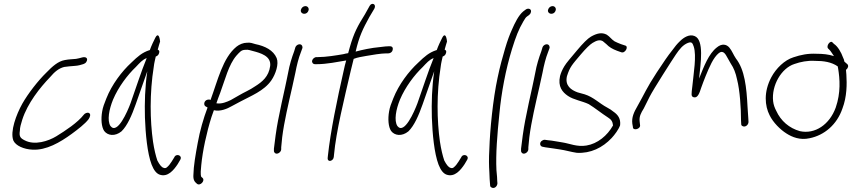

<svg xmlns="http://www.w3.org/2000/svg" viewBox="-20 -740 4327 975"><path d="M48 -26C60 0 101 18 145 20C215 24 285 -17 344 -60C374 -82 412 -111 430 -135C438 -147 442 -161 432 -166C424 -171 410 -164 406 -158C374 -117 313 -77 266 -48C225 -23 156 -1 106 -27C84 -38 76 -46 81 -77C81 -92 86 -110 93 -132C120 -216 183 -295 234 -348C257 -375 278 -393 306 -400C315 -401 324 -402 331 -403C346 -405 370 -405 384 -409C396 -413 411 -414 418 -425C430 -444 416 -454 396 -448C383 -445 380 -443 366 -441C346 -439 329 -439 309 -435C275 -429 246 -403 215 -371C174 -331 123 -266 93 -213C63 -159 30 -72 48 -26Z M499 -175C492 -136 495 -96 509 -75C527 -51 564 -46 597 -73C627 -102 650 -156 669 -210C689 -265 708 -323 728 -378C716 -296 714 -219 716 -143C719 -60 728 38 750 96C761 124 774 141 791 147C832 161 862 124 882 94L895 72C909 49 874 37 865 59L852 80C844 93 836 103 827 110C823 114 816 115 810 112C800 109 790 96 779 75C771 51 763 19 757 -21C742 -127 739 -265 761 -402C763 -421 768 -438 771 -453C778 -455 786 -461 788 -471C791 -480 788 -485 781 -488C786 -505 789 -518 793 -529C790 -559 781 -572 769 -549C763 -538 747 -504 741 -486C740 -485 739 -485 738 -485C702 -473 680 -454 647 -422C599 -378 548 -311 520 -240C510 -216 502 -194 499 -175ZM554 -234C581 -298 627 -359 670 -400C689 -420 703 -437 725 -445C696 -375 670 -291 643 -216C627 -173 576 -55 541 -100C523 -128 534 -185 554 -234Z M1022 -201 1034 -194C1013 -138 995 -76 984 -14C973 46 963 101 962 150C961 174 968 183 980 193C996 207 1024 177 1008 163L1002 158C997 145 1000 119 1002 99C1009 26 1029 -67 1054 -146L1066 -180H1068C1098 -173 1133 -187 1157 -201C1171 -209 1186 -216 1200 -224C1252 -252 1321 -278 1358 -332C1380 -364 1397 -415 1385 -445C1368 -485 1326 -506 1277 -516C1263 -520 1252 -525 1234 -523C1216 -523 1196 -515 1181 -503C1111 -446 1086 -332 1049 -232C1045 -235 1040 -235 1035 -234C1016 -230 1013 -209 1022 -201ZM1079 -216C1085 -233 1091 -251 1098 -268C1123 -335 1141 -412 1181 -458C1197 -475 1205 -487 1226 -487C1241 -489 1251 -484 1264 -481C1302 -471 1358 -456 1352 -405C1345 -351 1311 -324 1276 -302C1249 -283 1219 -271 1194 -256C1180 -248 1167 -241 1152 -232C1131 -222 1107 -212 1082 -215C1081 -215 1080 -215 1079 -216Z M1508 -690C1505 -679 1514 -670 1525 -670C1536 -670 1544 -677 1547 -688C1550 -699 1542 -709 1531 -709C1520 -709 1511 -701 1508 -690ZM1443 -370C1438 -347 1434 -324 1428 -298C1422 -272 1416 -245 1410 -216L1392 -128C1384 -88 1374 -15 1371 15V26C1371 31 1373 34 1376 37C1387 47 1408 33 1408 18V8C1409 1 1410 -16 1413 -43C1423 -123 1445 -214 1464 -298C1470 -324 1475 -348 1480 -371C1487 -408 1496 -445 1508 -475L1515 -494C1517 -499 1516 -504 1514 -508C1507 -521 1486 -515 1480 -500L1474 -480C1462 -448 1450 -410 1443 -370Z M1565 -432C1563 -422 1570 -414 1579 -414H1587C1641 -414 1694 -426 1738 -433C1733 -416 1729 -399 1725 -380C1692 -235 1658 -71 1645 52L1644 62C1642 86 1673 79 1675 57L1676 47C1687 -74 1728 -237 1761 -380C1766 -401 1771 -422 1776 -441C1796 -449 1818 -452 1840 -456C1869 -461 1915 -469 1943 -469H1952C1962 -469 1972 -476 1974 -486C1977 -497 1972 -505 1961 -505H1952C1946 -505 1932 -504 1910 -501C1865 -497 1819 -487 1786 -478C1804 -556 1823 -594 1856 -654L1881 -696C1893 -719 1868 -730 1857 -710L1833 -667C1797 -609 1778 -576 1756 -499C1753 -490 1751 -480 1748 -470C1740 -469 1731 -467 1724 -465C1689 -459 1636 -450 1594 -450H1587C1577 -450 1567 -441 1565 -432Z M1956 -175C1949 -136 1952 -96 1966 -75C1984 -51 2021 -46 2054 -73C2084 -102 2107 -156 2126 -210C2146 -265 2165 -323 2185 -378C2173 -296 2171 -219 2173 -143C2176 -60 2185 38 2207 96C2218 124 2231 141 2248 147C2289 161 2319 124 2339 94L2352 72C2366 49 2331 37 2322 59L2309 80C2301 93 2293 103 2284 110C2280 114 2273 115 2267 112C2257 109 2247 96 2236 75C2228 51 2220 19 2214 -21C2199 -127 2196 -265 2218 -402C2220 -421 2225 -438 2228 -453C2235 -455 2243 -461 2245 -471C2248 -480 2245 -485 2238 -488C2243 -505 2246 -518 2250 -529C2247 -559 2238 -572 2226 -549C2220 -538 2204 -504 2198 -486C2197 -485 2196 -485 2195 -485C2159 -473 2137 -454 2104 -422C2056 -378 2005 -311 1977 -240C1967 -216 1959 -194 1956 -175ZM2011 -234C2038 -298 2084 -359 2127 -400C2146 -420 2160 -437 2182 -445C2153 -375 2127 -291 2100 -216C2084 -173 2033 -55 1998 -100C1980 -128 1991 -185 2011 -234Z M2507 -346C2483 -235 2468 -79 2465 16C2462 66 2463 105 2465 134C2466 163 2467 181 2468 189L2469 202C2469 207 2472 210 2476 212C2489 220 2505 208 2506 191L2505 179C2505 170 2504 152 2501 124C2497 43 2505 -57 2516 -163C2526 -270 2548 -387 2580 -491C2600 -555 2613 -589 2638 -632C2645 -644 2650 -652 2656 -656L2668 -665C2672 -668 2675 -673 2676 -678C2679 -689 2672 -696 2662 -696C2657 -696 2653 -694 2649 -691L2637 -682C2614 -663 2595 -625 2579 -588C2569 -566 2557 -535 2545 -494C2533 -453 2519 -404 2507 -346Z M2763 -690C2760 -679 2769 -670 2780 -670C2791 -670 2799 -677 2802 -688C2805 -699 2797 -709 2786 -709C2775 -709 2766 -701 2763 -690ZM2698 -370C2693 -347 2689 -324 2683 -298C2677 -272 2671 -245 2665 -216L2647 -128C2639 -88 2629 -15 2626 15V26C2626 31 2628 34 2631 37C2642 47 2663 33 2663 18V8C2664 1 2665 -16 2668 -43C2678 -123 2700 -214 2719 -298C2725 -324 2730 -348 2735 -371C2742 -408 2751 -445 2763 -475L2770 -494C2772 -499 2771 -504 2769 -508C2762 -521 2741 -515 2735 -500L2729 -480C2717 -448 2705 -410 2698 -370Z M2733 -26C2718 -17 2721 2 2734 5L2749 8C2776 11 2800 16 2824 19C2852 23 2881 32 2909 36C2979 40 3040 10 3086 -39C3101 -55 3122 -83 3129 -104C3133 -138 3117 -158 3095 -173C3087 -180 3076 -187 3063 -194C3025 -214 2994 -247 2949 -261L2913 -271C2880 -283 2848 -305 2859 -353C2874 -401 2886 -412 2928 -462C2955 -494 2976 -514 2989 -522C3009 -534 3025 -540 3041 -531L3059 -516C3073 -501 3090 -491 3114 -482L3134 -475C3154 -466 3175 -505 3154 -509L3133 -516C3121 -521 3110 -525 3101 -530C3085 -540 3077 -554 3061 -564C3036 -577 3011 -571 2981 -554C2964 -544 2940 -520 2910 -484C2880 -448 2856 -421 2846 -404C2835 -386 2828 -369 2824 -354C2812 -300 2836 -272 2864 -253C2893 -233 2937 -227 2970 -211C3001 -192 3034 -165 3068 -143C3084 -133 3091 -123 3093 -103C3064 -51 3014 -10 2958 -1C2910 7 2874 -11 2835 -17C2812 -20 2788 -26 2762 -28L2748 -30C2743 -31 2738 -29 2733 -26Z M3191 -112 3194 -95C3193 -74 3236 -84 3230 -107L3228 -125C3226 -149 3234 -165 3249 -189C3258 -206 3268 -226 3279 -249C3297 -285 3393 -435 3412 -463C3431 -491 3448 -512 3473 -522C3494 -530 3497 -520 3503 -503C3518 -456 3502 -368 3496 -304C3493 -283 3492 -268 3492 -261C3492 -253 3495 -248 3503 -246C3523 -241 3532 -267 3541 -295C3547 -313 3555 -332 3563 -353C3582 -399 3602 -448 3631 -471C3654 -488 3666 -461 3674 -447L3691 -417C3706 -395 3716 -370 3723 -336C3737 -282 3743 -192 3743 -128L3744 -110C3744 -105 3746 -102 3750 -100C3763 -92 3780 -104 3781 -120L3780 -139C3779 -151 3778 -171 3776 -199C3771 -296 3762 -386 3717 -443C3704 -462 3698 -481 3684 -498C3669 -516 3645 -520 3620 -499C3579 -467 3555 -404 3530 -341C3538 -417 3557 -538 3507 -557C3481 -568 3452 -550 3433 -531C3420 -519 3406 -502 3391 -481C3374 -460 3349 -424 3315 -372C3262 -291 3253 -264 3217 -201C3199 -170 3187 -144 3191 -112Z M3897 -348C3857 -273 3864 -202 3888 -155C3906 -118 3942 -82 3974 -62C4002 -44 4043 -27 4091 -38C4166 -53 4230 -107 4258 -189C4281 -249 4281 -314 4278 -361L4276 -385C4286 -393 4291 -406 4283 -414L4268 -427C4267 -435 4264 -442 4261 -448C4252 -474 4234 -505 4215 -517L4208 -524C4197 -538 4174 -507 4185 -494L4192 -487C4198 -482 4207 -466 4215 -455C4188 -464 4159 -467 4125 -467C4084 -469 4047 -462 4009 -449C3964 -435 3921 -393 3897 -348ZM3906 -226C3897 -306 3948 -394 4014 -415C4045 -426 4081 -433 4116 -431C4164 -431 4202 -425 4234 -403L4236 -393C4245 -339 4250 -269 4224 -194C4193 -108 4119 -57 4042 -74C3988 -89 3945 -126 3922 -177C3914 -192 3908 -208 3906 -226Z"/></svg>

Font: Stray Cat
Style: CnObl
Weight: 400
Version: Version 1.0